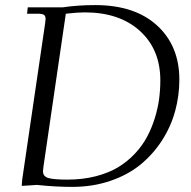

<svg xmlns="http://www.w3.org/2000/svg" viewBox="-20 -731 756 759"><path d="M65.9 3.9 67.9 -22 158.2 -637.2Q160.2 -650.9 160.2 -655.8Q160.2 -668.5 153.3 -672.6Q146.5 -676.8 127.9 -676.8H86.9L89.8 -702.1H229Q288.1 -710.9 356 -710.9Q512.7 -710.9 600.8 -630.4Q689 -549.8 689 -416Q689 -352.1 672.1 -291Q655.3 -230 620.4 -175.8Q585.4 -121.6 535.9 -80.8Q486.3 -40 416.5 -16.1Q346.7 7.8 265.1 7.8Q199.2 7.8 126 0ZM149.9 -54.2Q149.9 -34.2 169.9 -27.6Q189.9 -21 247.1 -21Q307.1 -21 358.4 -34.2Q409.7 -47.4 446.8 -69.8Q483.9 -92.3 513.2 -123.5Q542.5 -154.8 561 -189.5Q579.6 -224.1 591.8 -263.4Q604 -302.7 608.9 -339.4Q613.8 -376 613.8 -413.1Q613.8 -535.2 533.2 -608.6Q452.6 -682.1 314.9 -682.1Q287.6 -682.1 240.2 -676.8L151.9 -73.2Q149.9 -59.6 149.9 -54.2Z"/></svg>

Font: Dihjauti
Style: Italic
Weight: 400
Italic angle: -9°
Designer: T. Christopher White
Version: Version 3.0.0